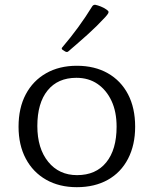

<svg xmlns="http://www.w3.org/2000/svg" viewBox="-20 -770 639 797"><path d="M299 7Q226 7 171.5 -24Q117 -55 87 -111.5Q57 -168 57 -244Q57 -322 87 -378.5Q117 -435 171.5 -466Q226 -497 299 -497Q373 -497 427.5 -466Q482 -435 511.5 -378.5Q541 -322 541 -244Q541 -168 511.5 -111Q482 -54 427.5 -23.5Q373 7 299 7ZM300 -43Q378 -43 421 -96Q464 -149 464 -244Q464 -306 443 -351Q422 -396 385 -421.5Q348 -447 297 -447Q220 -447 177.5 -394.5Q135 -342 135 -247Q135 -154 180 -98.5Q225 -43 300 -43ZM264 -557Q259 -552 251 -556L240 -563Q233 -568 239 -574Q274 -615 305 -657.5Q336 -700 363 -744Q368 -751 376 -750Q386 -748 398.5 -743Q411 -738 421 -731Q427 -727 429.5 -723.5Q432 -720 429 -714.5Q426 -709 417 -699Q382 -661 343.5 -626.5Q305 -592 264 -557Z"/></svg>

Font: Hahmlet Light
Style: Regular
Weight: 300
Designer: Minjoo Ham & Mark Frömberg
Foundry: hypertype
Version: Version 1.002